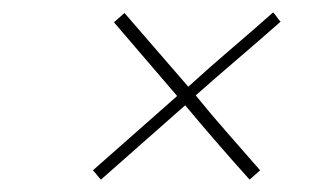

<svg xmlns="http://www.w3.org/2000/svg" viewBox="-20 -290 540 310"><path d="M383 0 400 -15Q374 -45 347.5 -75Q321 -105 296 -136Q330 -166 364.5 -195.5Q399 -225 433 -255Q430 -258 427 -262.5Q424 -267 421 -270Q386 -239 352 -210Q318 -181 284 -150L181 -269L164 -254L266 -135Q232 -105 198 -75Q164 -45 130 -15Q133 -12 136.5 -7.5Q140 -3 143 0Q177 -30 211 -60Q245 -90 279 -120Q304 -90 330 -60Q356 -30 383 0Z"/></svg>

Font: Josefin Slab Thin ExtraLight
Style: Italic
Weight: 250
Italic angle: -12°
Version: Version 2.000